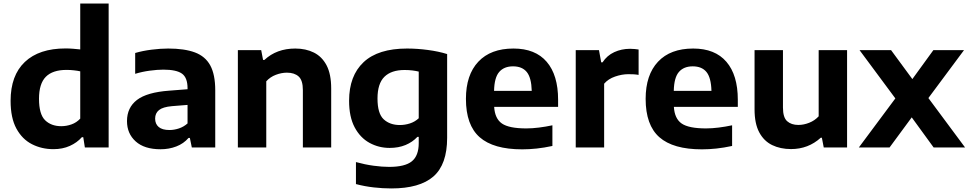

<svg xmlns="http://www.w3.org/2000/svg" viewBox="-20 -828 5438 1078"><path d="M280 9.5Q214 9.5 159.2 -18.5Q104.5 -46.5 72 -106.2Q39.5 -166 39.5 -262Q39.5 -404.5 119.5 -480.2Q199.5 -556 348 -556Q370 -556 391.2 -554.2Q412.5 -552.5 430.5 -550.5V-808H590V0H456.5L447.5 -57.5H439.5Q412.5 -27 372 -8.8Q331.5 9.5 280 9.5ZM324 -119.5Q353 -119.5 381.2 -129.5Q409.5 -139.5 430.5 -162V-427.5Q415 -431 394.5 -433.2Q374 -435.5 353.5 -435.5Q275.5 -435.5 237.2 -396.8Q199 -358 199 -273.5Q199 -186.5 233.2 -153Q267.5 -119.5 324 -119.5Z M881.5 10Q790.5 10 741.8 -34Q693 -78 693 -148Q693 -224 749.2 -267Q805.5 -310 930.5 -319L1033 -327V-332.5Q1033 -392 1001.8 -414.5Q970.5 -437 897 -437Q863.5 -437 820.8 -431.2Q778 -425.5 739 -413.5V-530.5Q781.5 -543 831.5 -549.2Q881.5 -555.5 924.5 -555.5Q1015.5 -555.5 1074 -533.8Q1132.5 -512 1160.5 -460.8Q1188.5 -409.5 1188.5 -321V0H1057L1046 -53.5H1038.5Q1011 -21.5 970 -5.8Q929 10 881.5 10ZM851 -162Q851 -132 871 -115Q891 -98 931.5 -98Q957.5 -98 984.2 -106.8Q1011 -115.5 1033 -135V-239L945.5 -232Q894.5 -227.5 872.8 -210Q851 -192.5 851 -162Z M1315.5 0V-546.5H1446.5L1457 -491.5H1464.5Q1533 -555.5 1638 -555.5Q1697 -555.5 1742.5 -532.8Q1788 -510 1813.8 -460.8Q1839.5 -411.5 1839.5 -331V0H1680.5V-322Q1680.5 -377 1656.8 -398.5Q1633 -420 1591 -420Q1560.5 -420 1528.8 -408Q1497 -396 1475 -371.5V0Z M2177 230Q2129 230 2078.2 224.2Q2027.5 218.5 1978.5 205.5V82Q2029.5 96 2077.5 102.5Q2125.5 109 2165 109Q2253.5 109 2292.2 77.8Q2331 46.5 2331 -24.5V-59.5H2323.5Q2296 -30 2256.8 -13.8Q2217.5 2.5 2167.5 2.5Q2106.5 2.5 2054.5 -26Q2002.5 -54.5 1971.2 -113.2Q1940 -172 1940 -262Q1940 -402.5 2021.5 -479Q2103 -555.5 2265.5 -555.5Q2322 -555.5 2382.2 -547.5Q2442.5 -539.5 2490.5 -524.5V-54Q2490.5 95.5 2413.5 162.8Q2336.5 230 2177 230ZM2225 -126Q2253.5 -126 2281.5 -135Q2309.5 -144 2331 -164V-426Q2315.5 -430 2295 -432.5Q2274.5 -435 2251.5 -435Q2177 -435 2138.2 -396.8Q2099.5 -358.5 2099.5 -275Q2099.5 -190.5 2134.2 -158.2Q2169 -126 2225 -126Z M2912 10.5Q2750.5 10.5 2673.2 -57.5Q2596 -125.5 2596 -273Q2596 -407.5 2665.5 -481.5Q2735 -555.5 2863 -555.5Q2985.5 -555.5 3049.5 -481Q3113.5 -406.5 3113.5 -268V-228H2754.5Q2758.5 -162 2798.2 -134.5Q2838 -107 2935 -107Q2968.5 -107 3006.2 -111.8Q3044 -116.5 3081.5 -124.5V-8.5Q3035 1.5 2993.2 6Q2951.5 10.5 2912 10.5ZM2860.5 -455.5Q2810 -455.5 2782.8 -424Q2755.5 -392.5 2754 -318H2965.5Q2963.5 -392 2937.5 -423.8Q2911.5 -455.5 2860.5 -455.5Z M3212.5 0V-546.5H3343L3355.5 -478H3363Q3388 -516.5 3428.8 -535.2Q3469.5 -554 3517.5 -554Q3530.5 -554 3542.8 -552.8Q3555 -551.5 3565.5 -550V-407.5Q3552 -410 3537 -410.8Q3522 -411.5 3508 -411.5Q3472 -411.5 3433.5 -398.2Q3395 -385 3372 -358V0Z M3921 10.5Q3759.5 10.5 3682.2 -57.5Q3605 -125.5 3605 -273Q3605 -407.5 3674.5 -481.5Q3744 -555.5 3872 -555.5Q3994.5 -555.5 4058.5 -481Q4122.5 -406.5 4122.5 -268V-228H3763.5Q3767.5 -162 3807.2 -134.5Q3847 -107 3944 -107Q3977.5 -107 4015.2 -111.8Q4053 -116.5 4090.5 -124.5V-8.5Q4044 1.5 4002.2 6Q3960.5 10.5 3921 10.5ZM3869.5 -455.5Q3819 -455.5 3791.8 -424Q3764.5 -392.5 3763 -318H3974.5Q3972.5 -392 3946.5 -423.8Q3920.5 -455.5 3869.5 -455.5Z M4421.5 9Q4361.5 9 4315.2 -13.5Q4269 -36 4242.8 -85Q4216.5 -134 4216.5 -214V-546.5H4376V-224Q4376 -168.5 4399.5 -147.5Q4423 -126.5 4462.5 -126.5Q4492.5 -126.5 4523.5 -138.8Q4554.5 -151 4576.5 -175V-546.5H4736V0H4605L4594.5 -54.5H4588Q4518 9 4421.5 9Z M4802 0 5007 -275.5 4806 -546.5H4983L5102.5 -384L5220.5 -546.5H5392.5L5192.5 -277.5L5398.5 0H5222L5099 -169L4974.5 0Z"/></svg>

Font: Encode Sans Semi Expanded
Style: Bold
Weight: 700
Width: 6
Designer: Multiple Designers
Foundry: Impallari Type
Version: Version 3.000; ttfautohint (v1.8.3) -l 8 -r 50 -G 200 -x 14 